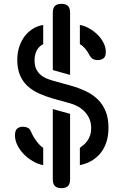

<svg xmlns="http://www.w3.org/2000/svg" viewBox="-20 -860 640 1000"><path d="M545 -195Q545 -152 533.5 -118Q522 -84 501.5 -60Q481 -36 454 -21Q427 -6 396 0V-90Q407 -98 417.5 -107Q428 -116 436 -128Q444 -140 449.5 -156Q455 -172 455 -192Q455 -220 445.5 -241.5Q436 -263 420.5 -279Q405 -295 385.5 -305.5Q366 -316 345 -322L255 -347Q217 -358 183.5 -373Q150 -388 124.5 -411Q99 -434 84.5 -467.5Q70 -501 70 -548Q70 -588 81.5 -620Q93 -652 111.5 -675Q130 -698 154.5 -712Q179 -726 205 -730V-630Q197 -626 189 -619.5Q181 -613 174.5 -602.5Q168 -592 164 -578Q160 -564 160 -546Q160 -519 168.5 -501Q177 -483 190.5 -471Q204 -459 221 -452Q238 -445 255 -440L345 -415Q389 -403 426 -385.5Q463 -368 489.5 -342Q516 -316 530.5 -280Q545 -244 545 -195ZM345 -267V75Q345 98 334 109Q323 120 300 120Q277 120 266 109Q255 98 255 75V-292ZM345 -470 255 -495V-795Q255 -818 266 -829Q277 -840 300 -840Q323 -840 334 -829Q345 -818 345 -795ZM205 -90V0Q178 -5 152 -20Q126 -35 105 -56Q84 -77 71 -103Q58 -129 58 -155Q58 -181 70 -190.5Q82 -200 99 -200Q113 -200 123.5 -195Q134 -190 138 -181Q143 -170 150 -156.5Q157 -143 166 -130.5Q175 -118 185 -107Q195 -96 205 -90ZM396 -730Q420 -726 444 -712.5Q468 -699 487.5 -680Q507 -661 519 -637.5Q531 -614 531 -590Q531 -564 518.5 -555.5Q506 -547 489 -547Q473 -547 462 -554Q451 -561 443 -578Q440 -584 435.5 -591Q431 -598 425 -605Q419 -612 411.5 -619Q404 -626 396 -630Z"/></svg>

Font: Maple Mono NL
Style: Regular
Weight: 400
Monospace: yes
Designer: subframe7536
Version: Version 7.000